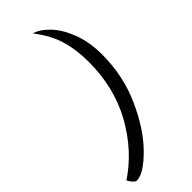

<svg xmlns="http://www.w3.org/2000/svg" viewBox="-298 -758 878 878"><g transform="rotate(-45 140.5 -319.0)"><path d="M-34 53Q82 -24 155 -155Q228 -286 228 -454Q228 -529 209.5 -593.5Q191 -658 139 -725Q174 -716 210.5 -678Q247 -640 271 -576.5Q295 -513 295 -433Q295 -295 241 -175.5Q187 -56 115.5 15.5Q44 87 0 87Q-14 87 -34 53Z"/></g></svg>

Font: Dancing Script
Style: Bold
Weight: 700
Designer: Pablo Impallari
Foundry: Pablo Impallari
Version: Version 2.000